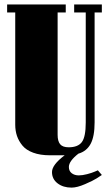

<svg xmlns="http://www.w3.org/2000/svg" viewBox="-20 -689 492 867"><path d="M407.2 -136.2Q407.2 -72.8 389.2 -39.3Q371.1 -5.9 334 4.9Q291 38.6 291 64.9Q291 83.5 304 93.3Q316.9 103 335.9 103Q352.1 103 373.5 97.4Q395 91.8 408.2 85.9L421.9 80.1L439.9 101.1Q430.7 107.4 415.8 116.9Q400.9 126.5 364.5 142.3Q328.1 158.2 303.2 158.2Q265.1 158.2 240 138.9Q214.8 119.6 214.8 87.9Q214.8 55.2 272 12.2H205.1Q161.6 12.2 129.9 0.5Q98.1 -11.2 81.3 -31.7Q64.5 -52.2 56.6 -75.4Q48.8 -98.6 48.8 -126V-632.8H12.2V-668.9H276.9V-632.8H240.2V-80.1Q240.2 -51.3 251.7 -37.6Q263.2 -23.9 290 -23.9Q332 -23.9 349.6 -47.4Q367.2 -70.8 367.2 -136.2V-632.8H314.9V-668.9H439.9V-632.8H407.2Z"/></svg>

Font: Lletraferida
Style: Heavy
Weight: 900
Designer: Josep Patau Bellart
Foundry: Josep Patau Bellart
Version: Version 1.000